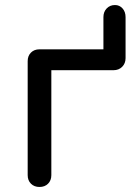

<svg xmlns="http://www.w3.org/2000/svg" viewBox="-20 -743 556 763"><path d="M137 0Q116 0 103 -13Q90 -26 90 -47V-500Q90 -521 103 -534Q116 -547 137 -547H391V-675Q391 -696 404 -709.5Q417 -723 437 -723Q455 -723 467 -709.5Q479 -696 479 -675V-512Q479 -491 465.5 -477.5Q452 -464 431 -464H184V-47Q184 -26 171 -13Q158 0 137 0Z"/></svg>

Font: Comfortaa SemiBold
Style: Regular
Weight: 600
Designer: Johan Aakerlund
Foundry: Johan Aakerlund
Version: Version 3.104; ttfautohint (v1.8.1.43-b0c9)